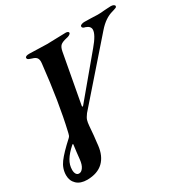

<svg xmlns="http://www.w3.org/2000/svg" viewBox="-221 -838 1279 1307"><g transform="rotate(-30 418.5 -185.0)"><path d="M-16 189Q-16 136 17 91.5Q50 47 125 -21Q133 -28 136 -35.5Q139 -43 140.5 -50.5Q142 -58 143 -61Q191 -266 222 -553Q223 -558 223 -567Q223 -588 213.5 -599Q204 -610 182 -616Q177 -618 166.5 -621.5Q156 -625 152 -629Q148 -633 148 -639Q148 -654 181 -654Q201 -654 249 -652Q299 -650 319 -650Q338 -650 392 -652Q446 -654 467 -654Q477 -654 483.5 -650Q490 -646 489 -640Q487 -632 476.5 -626.5Q466 -621 454 -619Q418 -611 404 -598.5Q390 -586 384 -555L313 -170Q312 -165 312.5 -163Q313 -161 316 -161Q319 -161 322 -165Q325 -169 327 -171L576 -469Q638 -542 638 -580Q638 -607 603 -619Q591 -621 584.5 -626.5Q578 -632 580 -640Q581 -646 591.5 -650Q602 -654 613 -654L665 -653Q697 -651 717 -651Q745 -651 769 -654Q777 -654 793 -655.5Q809 -657 823 -657Q835 -657 844 -652.5Q853 -648 853 -641Q853 -634 846 -630.5Q839 -627 829.5 -624.5Q820 -622 815 -620Q754 -604 699 -541L319 -107Q301 -83 296 -66.5Q291 -50 289 -24Q287 11 283 47.5Q279 84 277 100L275 120Q266 200 221 243Q176 286 95 287Q42 287 13 259.5Q-16 232 -16 189ZM119 142 125 87Q128 71 132 32V30Q132 27 129.5 27Q127 27 123 31Q80 69 59 104Q38 139 38 177Q38 197 45.5 209.5Q53 222 68 222Q86 222 100.5 201Q115 180 119 142Z"/></g></svg>

Font: EB Garamond
Style: Bold Italic
Weight: 700
Italic angle: -17.2°
Designer: Georg Duffner and Octavio Pardo
Foundry: Georg Duffner
Version: Version 1.000